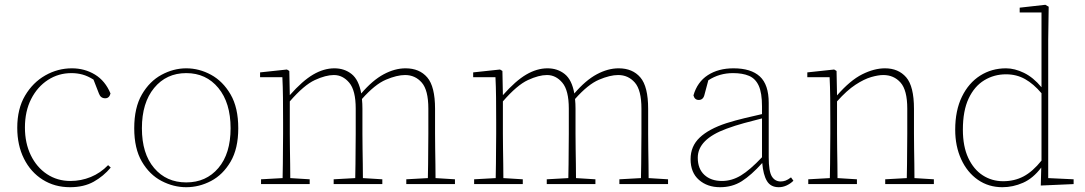

<svg xmlns="http://www.w3.org/2000/svg" viewBox="-20 -768 4528 801"><path d="M272 13Q208 13 158 -18.5Q108 -50 80 -106Q52 -162 52 -235Q52 -314 84.5 -369Q117 -424 169 -453.5Q221 -483 280 -483Q333 -483 376 -457Q419 -431 441 -378Q436 -358 419 -358Q400 -358 393 -377L370 -436Q346 -451 324 -457Q302 -463 278 -463Q224 -463 180 -434.5Q136 -406 110 -355Q84 -304 84 -236Q84 -171 108.5 -120.5Q133 -70 176 -41.5Q219 -13 274 -13Q318 -13 358.5 -29.5Q399 -46 431 -79L442 -69Q412 -33 371 -10Q330 13 272 13Z M757 13Q704 13 654 -13Q604 -39 572 -93.5Q540 -148 540 -233Q540 -319 572 -374Q604 -429 654 -456Q704 -483 757 -483Q811 -483 860.5 -456Q910 -429 942 -374Q974 -319 974 -233Q974 -148 942 -93.5Q910 -39 860.5 -13Q811 13 757 13ZM757 -7Q840 -7 891 -67Q942 -127 942 -233Q942 -339 891 -401Q840 -463 757 -463Q674 -463 623 -401Q572 -339 572 -233Q572 -127 623 -67Q674 -7 757 -7Z M1069 0V-20L1159 -25Q1160 -51 1160 -84.5Q1160 -118 1160.5 -151Q1161 -184 1161 -210V-259Q1161 -312 1160.5 -360Q1160 -408 1158 -446H1065V-466L1177 -478L1187 -472L1189 -371Q1242 -431 1286.5 -457Q1331 -483 1375 -483Q1417 -483 1447 -459Q1477 -435 1487 -378Q1534 -433 1580.5 -458Q1627 -483 1672 -483Q1730 -483 1762.5 -445Q1795 -407 1795 -314V-210Q1795 -183 1795.5 -149.5Q1796 -116 1796.5 -83.5Q1797 -51 1797 -25L1878 -20V0H1675V-20L1765 -25Q1766 -51 1766 -83.5Q1766 -116 1766.5 -149.5Q1767 -183 1767 -210V-315Q1767 -392 1739.5 -423.5Q1712 -455 1670 -455Q1636 -455 1590 -435.5Q1544 -416 1490 -355Q1491 -345 1491.5 -335Q1492 -325 1492 -314V-210Q1492 -183 1492.5 -149.5Q1493 -116 1493.5 -83.5Q1494 -51 1494 -25L1575 -20V0H1372V-20L1462 -25Q1463 -51 1463 -83.5Q1463 -116 1463.5 -149.5Q1464 -183 1464 -210V-315Q1464 -391 1437 -423Q1410 -455 1373 -455Q1339 -455 1293.5 -434Q1248 -413 1189 -345V-210Q1189 -184 1189.5 -150.5Q1190 -117 1190.5 -84Q1191 -51 1191 -25L1272 -20V0Z M1958 0V-20L2048 -25Q2049 -51 2049 -84.5Q2049 -118 2049.5 -151Q2050 -184 2050 -210V-259Q2050 -312 2049.5 -360Q2049 -408 2047 -446H1954V-466L2066 -478L2076 -472L2078 -371Q2131 -431 2175.5 -457Q2220 -483 2264 -483Q2306 -483 2336 -459Q2366 -435 2376 -378Q2423 -433 2469.5 -458Q2516 -483 2561 -483Q2619 -483 2651.5 -445Q2684 -407 2684 -314V-210Q2684 -183 2684.5 -149.5Q2685 -116 2685.5 -83.5Q2686 -51 2686 -25L2767 -20V0H2564V-20L2654 -25Q2655 -51 2655 -83.5Q2655 -116 2655.5 -149.5Q2656 -183 2656 -210V-315Q2656 -392 2628.5 -423.5Q2601 -455 2559 -455Q2525 -455 2479 -435.5Q2433 -416 2379 -355Q2380 -345 2380.5 -335Q2381 -325 2381 -314V-210Q2381 -183 2381.5 -149.5Q2382 -116 2382.5 -83.5Q2383 -51 2383 -25L2464 -20V0H2261V-20L2351 -25Q2352 -51 2352 -83.5Q2352 -116 2352.5 -149.5Q2353 -183 2353 -210V-315Q2353 -391 2326 -423Q2299 -455 2262 -455Q2228 -455 2182.5 -434Q2137 -413 2078 -345V-210Q2078 -184 2078.5 -150.5Q2079 -117 2079.5 -84Q2080 -51 2080 -25L2161 -20V0Z M3229 13Q3195 13 3179.5 -13Q3164 -39 3160 -88Q3114 -37 3074.5 -12Q3035 13 2984 13Q2931 13 2896 -17.5Q2861 -48 2861 -104Q2861 -158 2899 -194Q2937 -230 3010 -254Q3048 -266 3086 -275Q3124 -284 3159 -292V-324Q3159 -380 3145.5 -410Q3132 -440 3105 -451.5Q3078 -463 3038 -463Q2981 -463 2935 -433L2919 -373Q2914 -351 2895 -351Q2878 -351 2873 -370Q2889 -426 2933 -454.5Q2977 -483 3040 -483Q3113 -483 3150 -449Q3187 -415 3187 -339V-112Q3187 -53 3200 -32Q3213 -11 3237 -11Q3247 -11 3257 -14.5Q3267 -18 3280 -28L3290 -14Q3278 -2 3262 5.5Q3246 13 3229 13ZM2891 -110Q2891 -64 2918.5 -38.5Q2946 -13 2992 -13Q3033 -13 3071 -36Q3109 -59 3159 -112V-274Q3123 -265 3084.5 -254.5Q3046 -244 3011 -231Q2891 -187 2891 -110Z M3352 0V-20L3442 -25Q3443 -51 3443 -84.5Q3443 -118 3443.5 -151Q3444 -184 3444 -210V-259Q3444 -312 3443.5 -360Q3443 -408 3441 -446H3348V-466L3460 -478L3470 -472L3472 -370Q3527 -433 3577 -458Q3627 -483 3672 -483Q3728 -483 3760.5 -445.5Q3793 -408 3793 -314V-210Q3793 -183 3793.5 -149.5Q3794 -116 3794.5 -83.5Q3795 -51 3795 -25L3876 -20V0H3673V-20L3763 -25Q3764 -51 3764 -83.5Q3764 -116 3764.5 -149.5Q3765 -183 3765 -210V-315Q3765 -392 3737 -423.5Q3709 -455 3665 -455Q3644 -455 3614.5 -446.5Q3585 -438 3549 -414.5Q3513 -391 3472 -345V-210Q3472 -184 3472.5 -150.5Q3473 -117 3473.5 -84Q3474 -51 3474 -25L3555 -20V0Z M3997 -227Q3997 -157 4019.5 -109Q4042 -61 4080 -36.5Q4118 -12 4165 -12Q4212 -12 4250 -32Q4288 -52 4325 -98V-379Q4292 -418 4256.5 -438Q4221 -458 4177 -458Q4127 -458 4086 -433Q4045 -408 4021 -357Q3997 -306 3997 -227ZM4322 6 4324 -69Q4290 -24 4248 -5.5Q4206 13 4162 13Q4104 13 4059.5 -18Q4015 -49 3990 -103.5Q3965 -158 3965 -227Q3965 -307 3993 -364.5Q4021 -422 4069 -452.5Q4117 -483 4177 -483Q4213 -483 4252 -464Q4291 -445 4325 -404V-716H4234V-736L4341 -748L4355 -740L4353 -602V-25L4459 -20V0Z"/></svg>

Font: Source Serif Pro ExtraLight
Style: Regular
Weight: 200
Designer: Frank Grießhammer
Foundry: Adobe Systems Incorporated
Version: Version 3.001;hotconv 1.0.111;makeotfexe 2.5.65597